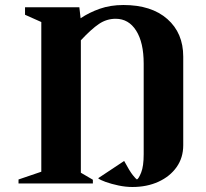

<svg xmlns="http://www.w3.org/2000/svg" viewBox="-20 -731 824 767"><path d="M554 -477Q554 -561 524 -608.5Q494 -656 442 -656Q406 -656 375.5 -635.5Q345 -615 303 -570V-41L351 -13V2H54V-14L145 -45V-643L80 -672V-702H297L302 -658Q336 -681 378.5 -696Q421 -711 473 -711Q585 -711 648.5 -655Q712 -599 712 -505V-151Q712 -101 685.5 -63.5Q659 -26 613 -5Q567 16 509 16Q482 16 453.5 10Q425 4 402.5 -4Q380 -12 372 -19L476 -88Q498 -47 510.5 -31.5Q523 -16 527 -14Q534 -17 544 -42Q554 -67 554 -115Z"/></svg>

Font: Wittgenstein Extrabold
Style: Regular
Weight: 800
Designer: Jörg Drees
Foundry: Jörg Drees
Version: Version 1.303; ttfautohint (v1.8.4.7-5d5b)